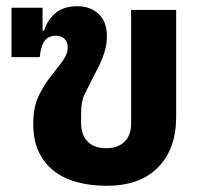

<svg xmlns="http://www.w3.org/2000/svg" viewBox="-20 -586 650 618"><path d="M324 12Q271 12 227 0Q183 -12 152 -37Q121 -62 104 -99Q87 -136 87 -187Q87 -241 104.5 -277.5Q122 -314 148 -346Q173 -377 185.5 -395.5Q198 -414 198 -434Q198 -451 187.5 -461Q177 -471 161 -471Q134 -471 122.5 -453Q111 -435 108 -402H17V-561H117V-487H122Q133 -523 159.5 -544.5Q186 -566 229 -566Q271 -566 297.5 -541Q324 -516 324 -470Q324 -450 320 -432.5Q316 -415 309.5 -398.5Q303 -382 294 -364.5Q285 -347 275 -328Q263 -304 252 -281.5Q241 -259 241 -220V-190Q241 -152 262 -130.5Q283 -109 321 -109Q359 -109 380.5 -129.5Q402 -150 402 -188V-554H547V-210Q547 -106 488.5 -47Q430 12 324 12Z"/></svg>

Font: IBM-Poppins
Style: Poppins-Bold
Weight: 700
Designer: Mike Abbink, Paul van der Laan, Pieter van Rosmalen, Ben Mitchell, Mark Frömberg
Foundry: Bold Monday
Version: Version 1.1